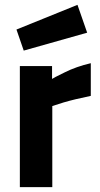

<svg xmlns="http://www.w3.org/2000/svg" viewBox="-20 -773 412 793"><path d="M62 0H196V-335Q198 -336 243 -350Q287 -363 355 -377V-512Q295 -498 247 -474Q198 -450 195 -447V-500H62ZM48 -651 78 -564 340 -638 300 -753Z"/></svg>

Font: RazerF5
Style: Bold
Weight: 700
Foundry: Razer Inc.
Version: Version 1.000;PS 001.001;hotconv 1.0.56